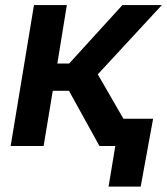

<svg xmlns="http://www.w3.org/2000/svg" viewBox="-20 -562 643 739"><path d="M21 0 110.8 -542.5H237.3L200.7 -317.4H246.1L451.2 -542.5H603L356.4 -275.9L515.6 0H362.8L245.6 -212.4H183.1L147.9 0ZM397.9 156.2 423.8 0H383.3L400.4 -105H569.3L521.5 156.2Z"/></svg>

Font: Inter 16pt SemiBold
Style: Italic
Weight: 600
Italic angle: -9.3988°
Version: Version 4.001;git-66647c0bb